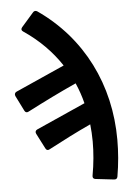

<svg xmlns="http://www.w3.org/2000/svg" viewBox="-59 -736 640 957"><g transform="rotate(-5 261.5 -257.5)"><path d="M142.6 -686.5 82 -617.2C75.2 -608.4 76.2 -601.6 85 -595.7C163.1 -543 224.6 -480.5 271.5 -409.2L26.4 -299.8C17.6 -295.9 14.6 -287.1 18.6 -278.3L56.6 -202.1C60.5 -193.4 68.4 -190.4 77.1 -195.3C164.1 -240.2 241.2 -278.3 323.2 -315.4C337.9 -282.2 349.6 -248 358.4 -212.9L113.3 -103.5C104.5 -99.6 100.6 -91.8 105.5 -82L144.5 -5.9C149.4 3.9 156.2 5.9 165 1C241.2 -39.1 307.6 -73.2 377.9 -105.5C380.9 -77.1 382.8 -48.8 382.8 -19.5C382.8 36.1 377.9 90.8 367.2 150.4C365.2 160.2 370.1 167 379.9 168L472.7 178.7C482.4 179.7 488.3 175.8 490.2 166C501 103.5 505.9 43 505.9 -17.6C505.9 -292 385.7 -536.1 164.1 -689.5C156.2 -694.3 148.4 -693.4 142.6 -686.5Z"/></g></svg>

Font: Ed Sans Neue SemiBold
Style: Regular
Weight: 600
Designer: Stephen Hutchings
Version: Version 1.004;PS 001.004;hotconv 1.0.88;makeotf.lib2.5.64775